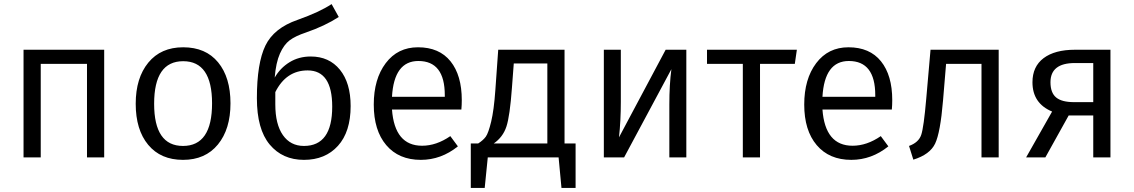

<svg xmlns="http://www.w3.org/2000/svg" viewBox="-20 -769 5540 938"><path d="M405 0V-457H179V0H95V-526H489V0Z M875 -538Q985 -538 1045.5 -464.5Q1106 -391 1106 -264Q1106 -138 1044.5 -63Q983 12 874 12Q765 12 704 -61.5Q643 -135 643 -262Q643 -388 704.5 -463Q766 -538 875 -538ZM875 -470Q733 -470 733 -262Q733 -56 874 -56Q1016 -56 1016 -264Q1016 -470 875 -470Z M1498 -493Q1588 -493 1640.5 -428.5Q1693 -364 1693 -251Q1693 -125 1631 -56.5Q1569 12 1465 12Q1360 12 1297.5 -63Q1235 -138 1235 -289Q1235 -460 1276.5 -546Q1318 -632 1434 -672Q1541 -710 1600 -749L1635 -686Q1567 -642 1474 -610Q1423 -593 1395 -572Q1367 -551 1347.5 -507Q1328 -463 1322 -390Q1349 -437 1394.5 -465Q1440 -493 1498 -493ZM1465 -56Q1603 -56 1603 -248Q1603 -425 1483 -425Q1378 -425 1325 -319V-259Q1325 -162 1362 -109Q1399 -56 1465 -56Z M2236 -280Q2236 -256 2234 -234H1895Q1908 -57 2042 -57Q2112 -57 2180 -104L2217 -54Q2135 12 2036 12Q1928 12 1867 -60Q1806 -132 1806 -258Q1806 -383 1864.5 -460.5Q1923 -538 2022 -538Q2126 -538 2181 -469.5Q2236 -401 2236 -280ZM2153 -296V-304Q2153 -471 2024 -471Q1905 -471 1895 -296Z M2738 -68H2792V149H2723L2709 0H2363L2348 149H2280V-68H2316Q2341 -84 2353.5 -101.5Q2366 -119 2379.5 -174.5Q2393 -230 2400 -329L2414 -526H2738ZM2654 -68V-459H2490L2481 -340Q2471 -202 2454 -150.5Q2437 -99 2392 -68Z M3333 -526V0H3250V-258Q3250 -356 3260 -431L3029 0H2930V-526H3013V-272Q3013 -179 3004 -98L3232 -526Z M3873 -526 3863 -457H3693V0H3609V-457H3434V-526Z M4339 -280Q4339 -256 4337 -234H3998Q4011 -57 4145 -57Q4215 -57 4283 -104L4320 -54Q4238 12 4139 12Q4031 12 3970 -60Q3909 -132 3909 -258Q3909 -383 3967.5 -460.5Q4026 -538 4125 -538Q4229 -538 4284 -469.5Q4339 -401 4339 -280ZM4256 -296V-304Q4256 -471 4127 -471Q4008 -471 3998 -296Z M4526 -526H4859V0H4775V-457H4602L4587 -277Q4574 -121 4548.5 -67.5Q4523 -14 4442 11L4421 -56Q4468 -73 4480.5 -110Q4493 -147 4505 -286Z M5232 -526H5405V0H5321V-205H5201L5087 0H4993L5120 -224Q5024 -264 5024 -367Q5024 -444 5078.5 -485Q5133 -526 5232 -526ZM5227 -270H5321V-461H5231Q5112 -461 5112 -367Q5112 -316 5139.5 -293Q5167 -270 5227 -270Z"/></svg>

Font: FiraGO Book
Style: Regular
Weight: 350
Designer: bBox Type
Foundry: bBox Type GmbH
Version: Version 1.001;PS 001.001;hotconv 1.0.88;makeotf.lib2.5.64775